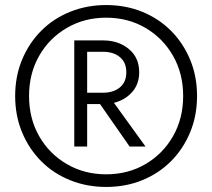

<svg xmlns="http://www.w3.org/2000/svg" viewBox="-20 -730 840 760"><path d="M40 -350Q40 -428 67.5 -494Q95 -560 143.5 -608.5Q192 -657 258 -683.5Q324 -710 400 -710Q477 -710 542.5 -683.5Q608 -657 656.5 -608.5Q705 -560 732.5 -494Q760 -428 760 -350Q760 -272 732.5 -206Q705 -140 656.5 -91.5Q608 -43 542.5 -16.5Q477 10 400 10Q324 10 258 -16.5Q192 -43 143.5 -91.5Q95 -140 67.5 -206Q40 -272 40 -350ZM95 -350Q95 -261 135 -191Q175 -121 244.5 -80.5Q314 -40 400 -40Q487 -40 556 -80.5Q625 -121 665 -191Q705 -261 705 -350Q705 -439 665 -509Q625 -579 556 -619.5Q487 -660 400 -660Q314 -660 244.5 -619.5Q175 -579 135 -509Q95 -439 95 -350ZM274 -570H388Q449 -570 490 -536Q531 -502 531 -444Q531 -397 503 -365.5Q475 -334 431 -323L556 -150H493L376 -318H325V-150H274ZM388 -525H325V-363H388Q429 -363 454.5 -384Q480 -405 480 -444Q480 -483 454.5 -504Q429 -525 388 -525Z"/></svg>

Font: Von Book
Style: Regular
Weight: 400
Version: Version 4.000; ttfautohint (v1.8.4.7-5d5b)